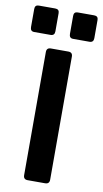

<svg xmlns="http://www.w3.org/2000/svg" viewBox="-114 -880 496 923"><g transform="rotate(10 133.5 -418.0)"><path d="M-21 -728V-816Q-21 -836 -2 -836H78Q98 -836 98 -817V-728Q98 -707 78 -707H-2Q-21 -707 -21 -728ZM169 -728V-816Q169 -836 188 -836H268Q288 -836 288 -817V-728Q288 -707 268 -707H188Q169 -707 169 -728ZM197 -622V-21Q197 0 176 0H91Q70 0 70 -21V-622Q70 -643 91 -643H176Q197 -643 197 -622Z"/></g></svg>

Font: Rajdhani
Style: Bold
Weight: 700
Designer: Satya Rajpurohit, Jyotish Sonowal
Foundry: Indian Type Foundry
Version: Version 1.201 February 1, 2022